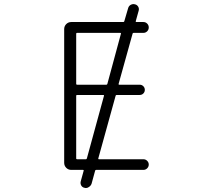

<svg xmlns="http://www.w3.org/2000/svg" viewBox="-20 -863 1040 951"><path d="M405.3 -74.2Q409.2 -74.2 410.2 -78.1L495.1 -388.7Q496.1 -392.6 491.2 -392.6H362.3Q357.4 -392.6 357.4 -388.7V-78.1Q357.4 -74.2 362.3 -74.2ZM641.6 -700.2Q637.7 -700.2 636.7 -696.3L567.4 -447.3Q566.4 -443.4 570.3 -443.4H671.9Q682.6 -443.4 689.9 -436Q697.3 -428.7 697.3 -418Q697.3 -407.2 689.9 -399.9Q682.6 -392.6 671.9 -392.6H557.6Q553.7 -392.6 552.7 -388.7L466.8 -78.1Q465.8 -74.2 469.7 -74.2H690.4Q701.2 -74.2 709 -66.4Q716.8 -58.6 716.8 -47.9Q716.8 -37.1 709 -29.3Q701.2 -21.5 690.4 -21.5H456.1Q452.1 -21.5 451.2 -17.6L433.6 46.9Q429.7 57.6 419.9 63.5Q413.1 68.4 405.3 68.4Q402.3 68.4 399.4 67.4Q387.7 65.4 382.3 55.7Q377 45.9 379.9 35.2L394.5 -17.6Q395.5 -21.5 391.6 -21.5H333Q318.4 -21.5 308.1 -31.7Q297.9 -42 297.9 -56.6V-718.8Q297.9 -733.4 308.1 -743.7Q318.4 -753.9 333 -753.9H590.8Q594.7 -753.9 595.7 -757.8L614.3 -821.3Q617.2 -833 627 -838.9Q633.8 -842.8 641.6 -842.8Q644.5 -842.8 647.5 -841.8Q658.2 -839.8 664.1 -830.6Q669.9 -821.3 667 -810.5L652.3 -757.8Q651.4 -753.9 655.3 -753.9H690.4Q701.2 -753.9 709 -746.1Q716.8 -738.3 716.8 -727.1Q716.8 -715.8 709 -708Q701.2 -700.2 690.4 -700.2ZM362.3 -700.2Q357.4 -700.2 357.4 -695.3V-447.3Q357.4 -443.4 362.3 -443.4H506.8Q510.7 -443.4 511.7 -447.3L579.1 -696.3Q580.1 -700.2 575.2 -700.2Z"/></svg>

Font: Rounded-L Mgen+ 1m light
Style: Regular
Weight: 200
Designer: [Source Han Sans]
Ryoko NISHIZUKA  (kana & ideographs); Paul D. Hunt (Latin, Greek & Cyrillic); Wenlong ZHANG  (bopomofo
Version: Version 1.059.20150602